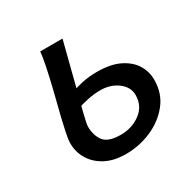

<svg xmlns="http://www.w3.org/2000/svg" viewBox="-120 -602 722 729"><g transform="rotate(-30 241.0 -238.0)"><path d="M145 -488.3H242.7Q220.2 -398.4 201.2 -325.9Q182.1 -253.4 170.7 -207.3Q159.2 -161.1 159.2 -150.4Q159.2 -112.3 178 -86.7Q196.8 -61 252.9 -61Q301.8 -61 338.9 -88.6Q376 -116.2 376 -164.1Q376 -198.7 344.5 -222.7Q313 -246.6 268.6 -246.6Q240.7 -246.6 211.9 -240.5Q183.1 -234.4 165 -227.5L178.2 -293Q195.8 -299.8 225.6 -306.6Q255.4 -313.5 292 -313.5Q352.1 -313.5 390.6 -294.4Q429.2 -275.4 447.8 -244.9Q466.3 -214.4 466.3 -179.2Q466.3 -119.1 432.1 -76.4Q397.9 -33.7 344.7 -10.7Q291.5 12.2 233.4 12.2Q180.2 12.2 143.6 -7.6Q106.9 -27.3 88.1 -59.3Q69.3 -91.3 69.3 -127.9Q69.3 -146.5 76.2 -177.5Q83 -208.5 87.9 -229.5L114.3 -335.4Q126.5 -384.8 135 -426.5Q143.6 -468.3 145 -488.3Z"/></g></svg>

Font: Andika
Style: Italic
Weight: 400
Italic angle: -14°
Designer: Victor Gaultney, Annie Olsen, Julie Remington, Don Collingsworth, Eric Hays, Becca Hirsbrunner
Foundry: SIL International
Version: Version 6.101